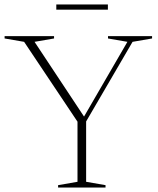

<svg xmlns="http://www.w3.org/2000/svg" viewBox="-22 -836 706 856"><path d="M85.5 -649.5 -1.5 -664.5V-675H219V-664.5L132 -649.5L360.5 -304.5L345.5 -304L546 -649.5L459.5 -664.5V-675H656V-664.5L569 -649.5L362 -294.5V-25.5L448.5 -10.5V0H237V-10.5L323.5 -25.5V-293.5ZM229 -793V-816H459V-793Z"/></svg>

Font: Newsreader 24pt ExtraLight
Style: Regular
Weight: 250
Designer: Hugues Gentile
Foundry: Production Type
Version: Version 1.003